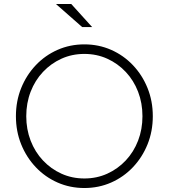

<svg xmlns="http://www.w3.org/2000/svg" viewBox="-20 -934 848 965"><path d="M404 11Q332 11 269.5 -16.5Q207 -44 160 -93.5Q113 -143 86.5 -208.5Q60 -274 60 -350Q60 -426 86.5 -491.5Q113 -557 160 -606.5Q207 -656 269.5 -683.5Q332 -711 404 -711Q476 -711 538.5 -683.5Q601 -656 648 -606.5Q695 -557 721.5 -491.5Q748 -426 748 -350Q748 -274 721.5 -208.5Q695 -143 648 -93.5Q601 -44 538.5 -16.5Q476 11 404 11ZM404 -37Q466 -37 519 -61Q572 -85 612 -127.5Q652 -170 674 -227Q696 -284 696 -350Q696 -416 674 -473Q652 -530 612 -572.5Q572 -615 519 -639Q466 -663 404 -663Q342 -663 289 -639Q236 -615 196 -572.5Q156 -530 134 -473Q112 -416 112 -350Q112 -284 134 -227Q156 -170 196 -127.5Q236 -85 289 -61Q342 -37 404 -37ZM393 -798 261 -914H338L443 -798Z"/></svg>

Font: Red Hat Text VF
Style: Regular
Weight: 300
Designer: Pentagram, MCKL
Foundry: Pentagram, MCKL
Version: Version 1.023